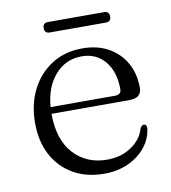

<svg xmlns="http://www.w3.org/2000/svg" viewBox="-72 -661 655 734"><g transform="rotate(-10 255.5 -294.0)"><path d="M465 -289Q465 -249.5 417.5 -249.5H115Q115.5 -148 165.5 -94Q215.5 -40 294.5 -40Q349.5 -40 389.2 -67Q429 -94 440.5 -135Q447 -147.5 455 -147.5Q466.5 -147.5 466 -132Q462 -92.5 436.2 -60Q410.5 -27.5 368.8 -8.2Q327 11 275 11Q206 11 154.8 -18.5Q103.5 -48 75.2 -101Q47 -154 47 -226Q47 -296.5 75 -353Q103 -409.5 154.2 -442.5Q205.5 -475.5 275 -475.5Q331.5 -475.5 374.2 -452Q417 -428.5 441 -386.5Q465 -344.5 465 -289ZM266.5 -446Q204 -446 163 -399.2Q122 -352.5 116 -275.5H366Q390.5 -275.5 390.5 -296.5Q390.5 -364 356.8 -405Q323 -446 266.5 -446ZM142.5 -577Q142.5 -597.5 162.5 -597.5H380.5Q400.5 -597.5 400.5 -577Q400.5 -557 380.5 -557H162.5Q142.5 -557 142.5 -577Z"/></g></svg>

Font: Fraunces 9pt S000 Light
Style: Regular
Weight: 300
Version: Version 1.000; ttfautohint (v1.8.3)